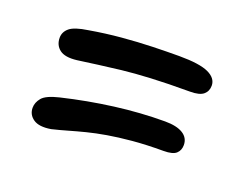

<svg xmlns="http://www.w3.org/2000/svg" viewBox="-70 -657 840 652"><g transform="rotate(20 350.0 -331.0)"><path d="M157 -141Q115 -134 94 -148.5Q73 -163 73 -188Q73 -207 87 -224Q101 -241 147 -252Q239 -274 331.5 -286Q424 -298 512 -298Q554 -298 576.5 -284Q599 -270 599 -244Q599 -225 586.5 -213.5Q574 -202 541 -202Q478 -202 429 -197.5Q380 -193 342 -186.5Q304 -180 272.5 -172Q241 -164 213.5 -156Q186 -148 157 -141ZM159 -391Q117 -386 97.5 -401Q78 -416 78 -443Q78 -464 95.5 -478.5Q113 -493 161 -500Q219 -510 276 -515Q333 -520 385.5 -521.5Q438 -523 481 -523Q555 -523 587 -508Q619 -493 619 -466Q619 -446 605 -434Q591 -422 557 -422Q475 -422 416 -419Q357 -416 313 -411Q269 -406 232.5 -401Q196 -396 159 -391Z"/></g></svg>

Font: Shantell Sans Light Medium
Style: Regular
Weight: 500
Version: Version 1.008;[ac192a2d6]